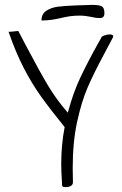

<svg xmlns="http://www.w3.org/2000/svg" viewBox="-20 -730 499 787"><path d="M430 -589Q438 -589 442 -585.5Q446 -582 442 -575Q434 -559 406 -507Q364 -429 339 -371Q314 -313 296 -230Q278 -147 278 -40L279 17Q279 27 270.5 32Q262 37 249 37Q239 37 236.5 34Q234 31 234 25Q234 19 234 16Q231 -23 231 -58Q231 -137 245 -209Q185 -283 147.5 -335.5Q110 -388 77 -452Q44 -516 15 -600Q17 -599 35 -601Q53 -603 55 -603L87 -542Q144 -434 178 -377.5Q212 -321 258 -268Q279 -348 309.5 -412.5Q340 -477 382 -552L395 -575Q395 -580 407 -584.5Q419 -589 430 -589ZM296 -708Q346 -710 357 -710Q388 -710 398 -703.5Q408 -697 408 -676Q408 -656 390 -656Q372 -656 352 -661Q347 -662 334 -664Q321 -666 309 -666Q284 -666 267 -663.5Q250 -661 229 -656Q187 -646 150 -646Q150 -673 170 -686Q190 -699 216.5 -702.5Q243 -706 296 -708Z"/></svg>

Font: Indie Flower
Style: Regular
Weight: 400
Designer: Kimberly Geswein
Foundry: Kimberly Geswein
Version: Version 2.000